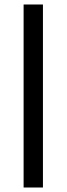

<svg xmlns="http://www.w3.org/2000/svg" viewBox="-20 -822 296 854"><path d="M85 -802H171V12H85Z"/></svg>

Font: Krub Medium
Style: Regular
Weight: 500
Designer: Ekaluck Peanpanawate
Foundry: Cadson Demak Co.,Ltd.
Version: Version 1.000; ttfautohint (v1.6)